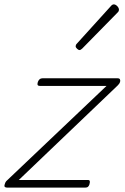

<svg xmlns="http://www.w3.org/2000/svg" viewBox="-28 -858 570 878"><path d="M6 0Q-10 0 -7.5 -11.5Q-5 -23 1 -30L459 -465H155Q147 -465 144.5 -469Q142 -473 145 -483Q148 -491 153 -495.5Q158 -500 166 -500H510Q518 -500 520.5 -495Q523 -490 521 -483Q519 -476 511 -468L58 -35H373Q381 -35 382.5 -30.5Q384 -26 381 -15Q379 -8 374.5 -4Q370 0 361 0ZM335 -629Q331 -629 324.5 -635Q318 -641 318 -646Q318 -649 319 -652Q320 -655 324 -659L478 -829Q482 -834 485.5 -836Q489 -838 493 -838Q498 -838 503.5 -834Q509 -830 512.5 -824.5Q516 -819 516 -814Q516 -811 515 -808Q514 -805 510 -801L348 -636Q341 -629 335 -629Z"/></svg>

Font: Playwrite RO Thin
Style: Regular
Weight: 250
Version: Version 1.002